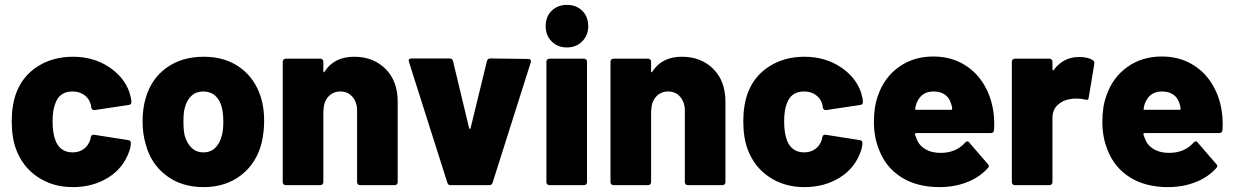

<svg xmlns="http://www.w3.org/2000/svg" viewBox="-20 -757 5042 785"><path d="M46 -146Q28 -194 28 -261Q28 -326 46 -376Q72 -446 134 -485.5Q196 -525 278 -525Q361 -525 424 -484Q487 -443 509 -380Q517 -354 517 -341V-339Q517 -330 507 -328L367 -307H365Q356 -307 353 -317Q353 -327 350 -333Q344 -355 324 -369Q304 -383 277 -383Q224 -383 207 -336Q195 -309 195 -260Q195 -215 206 -185Q214 -161 232 -147.5Q250 -134 277 -134Q303 -134 322 -147.5Q341 -161 349 -186Q350 -188 350 -192Q351 -193 351 -196Q354 -208 365 -206L505 -184Q515 -182 515 -173Q515 -158 509 -140Q485 -70 422.5 -31Q360 8 278 8Q196 8 134.5 -33Q73 -74 46 -146Z M575 -170Q563 -211 563 -260Q563 -315 576 -357Q599 -436 661.5 -480.5Q724 -525 813 -525Q901 -525 962 -480.5Q1023 -436 1047 -358Q1060 -316 1060 -262Q1060 -219 1050 -174Q1029 -90 966 -41Q903 8 812 8Q722 8 659 -40Q596 -88 575 -170ZM887 -203Q893 -223 893 -260Q893 -294 887 -318Q879 -349 859.5 -366Q840 -383 811 -383Q782 -383 763 -365.5Q744 -348 736 -318Q730 -299 730 -260Q730 -224 735 -203Q744 -171 763.5 -152.5Q783 -134 812 -134Q841 -134 860 -152.5Q879 -171 887 -203Z M1606 -341V-12Q1606 -7 1602.5 -3.5Q1599 0 1594 0H1452Q1447 0 1443.5 -3.5Q1440 -7 1440 -12V-305Q1440 -339 1421 -361Q1402 -383 1372 -383Q1343 -383 1324 -363.5Q1305 -344 1303 -312V-305H1302V-12Q1302 -7 1298.5 -3.5Q1295 0 1290 0H1148Q1143 0 1139.5 -3.5Q1136 -7 1136 -12V-505Q1136 -510 1139.5 -513.5Q1143 -517 1148 -517H1290Q1295 -517 1298.5 -513.5Q1302 -510 1302 -505V-466Q1302 -462 1303.5 -461.5Q1305 -461 1307 -464Q1346 -525 1428 -525Q1506 -525 1556 -475.5Q1606 -426 1606 -341Z M1651 -509Q1651 -518 1662 -518H1818Q1829 -518 1832 -508L1898 -233Q1899 -230 1901 -230Q1903 -230 1904 -233L1971 -508Q1974 -518 1985 -518L2140 -516Q2146 -516 2149 -512.5Q2152 -509 2150 -502L1994 -10Q1991 0 1981 0H1822Q1812 0 1809 -10L1652 -504Q1651 -506 1651 -509Z M2211 -650Q2211 -689 2235.5 -713Q2260 -737 2298 -737Q2336 -737 2360.5 -713Q2385 -689 2385 -650Q2385 -613 2360.5 -588Q2336 -563 2298 -563Q2260 -563 2235.5 -587.5Q2211 -612 2211 -650ZM2226 -517H2368Q2373 -517 2376.5 -513.5Q2380 -510 2380 -505V-12Q2380 -7 2376.5 -3.5Q2373 0 2368 0H2226Q2221 0 2217.5 -3.5Q2214 -7 2214 -12V-505Q2214 -510 2217.5 -513.5Q2221 -517 2226 -517Z M2946 -341V-12Q2946 -7 2942.5 -3.5Q2939 0 2934 0H2792Q2787 0 2783.5 -3.5Q2780 -7 2780 -12V-305Q2780 -339 2761 -361Q2742 -383 2712 -383Q2683 -383 2664 -363.5Q2645 -344 2643 -312V-305H2642V-12Q2642 -7 2638.5 -3.5Q2635 0 2630 0H2488Q2483 0 2479.5 -3.5Q2476 -7 2476 -12V-505Q2476 -510 2479.5 -513.5Q2483 -517 2488 -517H2630Q2635 -517 2638.5 -513.5Q2642 -510 2642 -505V-466Q2642 -462 2643.5 -461.5Q2645 -461 2647 -464Q2686 -525 2768 -525Q2846 -525 2896 -475.5Q2946 -426 2946 -341Z M3037 -146Q3019 -194 3019 -261Q3019 -326 3037 -376Q3063 -446 3125 -485.5Q3187 -525 3269 -525Q3352 -525 3415 -484Q3478 -443 3500 -380Q3508 -354 3508 -341V-339Q3508 -330 3498 -328L3358 -307H3356Q3347 -307 3344 -317Q3344 -327 3341 -333Q3335 -355 3315 -369Q3295 -383 3268 -383Q3215 -383 3198 -336Q3186 -309 3186 -260Q3186 -215 3197 -185Q3205 -161 3223 -147.5Q3241 -134 3268 -134Q3294 -134 3313 -147.5Q3332 -161 3340 -186Q3341 -188 3341 -192Q3342 -193 3342 -196Q3345 -208 3356 -206L3496 -184Q3506 -182 3506 -173Q3506 -158 3500 -140Q3476 -70 3413.5 -31Q3351 8 3269 8Q3187 8 3125.5 -33Q3064 -74 3037 -146Z M4045 -252Q4045 -234 4044 -225Q4043 -213 4031 -213H3726Q3724 -213 3722 -211.5Q3720 -210 3721 -207Q3724 -197 3732 -179Q3743 -158 3767 -145Q3791 -132 3826 -132Q3889 -132 3926 -174Q3931 -179 3935 -179Q3940 -179 3943 -174L4019 -86Q4023 -83 4023 -78Q4023 -74 4019 -70Q3985 -32 3933.5 -12Q3882 8 3821 8Q3730 8 3666.5 -31.5Q3603 -71 3575 -142Q3553 -195 3553 -258Q3553 -322 3570 -367Q3595 -440 3655 -483Q3715 -526 3796 -526Q3862 -526 3914 -497.5Q3966 -469 3998.5 -418.5Q4031 -368 4041 -304Q4045 -281 4045 -252ZM3727 -334Q3723 -323 3722 -313Q3720 -308 3726 -308H3869Q3873 -308 3873 -312Q3873 -320 3869 -332Q3854 -383 3796 -383Q3746 -383 3727 -334Z M4448 -511Q4456 -506 4454 -495L4431 -357Q4430 -345 4417 -350Q4399 -354 4383 -354Q4365 -354 4356 -352Q4326 -348 4304.5 -328Q4283 -308 4283 -275V-12Q4283 -7 4279.5 -3.5Q4276 0 4271 0H4129Q4124 0 4120.5 -3.5Q4117 -7 4117 -12V-505Q4117 -510 4120.5 -513.5Q4124 -517 4129 -517H4271Q4276 -517 4279.5 -513.5Q4283 -510 4283 -505V-473Q4283 -470 4285 -469Q4287 -468 4288 -471Q4328 -524 4392 -524Q4428 -524 4448 -511Z M4979 -252Q4979 -234 4978 -225Q4977 -213 4965 -213H4660Q4658 -213 4656 -211.5Q4654 -210 4655 -207Q4658 -197 4666 -179Q4677 -158 4701 -145Q4725 -132 4760 -132Q4823 -132 4860 -174Q4865 -179 4869 -179Q4874 -179 4877 -174L4953 -86Q4957 -83 4957 -78Q4957 -74 4953 -70Q4919 -32 4867.5 -12Q4816 8 4755 8Q4664 8 4600.5 -31.5Q4537 -71 4509 -142Q4487 -195 4487 -258Q4487 -322 4504 -367Q4529 -440 4589 -483Q4649 -526 4730 -526Q4796 -526 4848 -497.5Q4900 -469 4932.5 -418.5Q4965 -368 4975 -304Q4979 -281 4979 -252ZM4661 -334Q4657 -323 4656 -313Q4654 -308 4660 -308H4803Q4807 -308 4807 -312Q4807 -320 4803 -332Q4788 -383 4730 -383Q4680 -383 4661 -334Z"/></svg>

Font: BARLOWEXTRABOLD
Style: Regular
Weight: 800
Designer: Jeremy Tribby
Foundry: Tribby Type
Version: Version 1.422